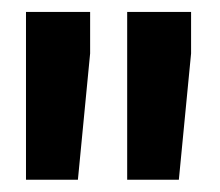

<svg xmlns="http://www.w3.org/2000/svg" viewBox="-20 -770 359 314"><path d="M107.4 -476.1H22.5V-750.5H127.4V-682.6ZM272.5 -476.1H188V-750.5H292.5V-682.6Z"/></svg>

Font: Heebo ExtraBold
Style: Regular
Weight: 800
Designer: Oded Ezer
Foundry: Meir Sadan
Version: Version 2.001; ttfautohint (v1.5.14-ce02) -l 8 -r 50 -G 200 